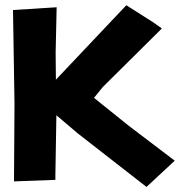

<svg xmlns="http://www.w3.org/2000/svg" viewBox="-20 -698 696 743"><path d="M30.3 -659.2 36.1 -298.8 34.2 3.9 194.3 -2V-20.5L198.2 -252L281.2 -181.6L546.9 25.4L656.2 -76.2L477.5 -211.9L343.8 -319.3L377.9 -361.3L606.4 -587.9L570.3 -613.3L468.8 -677.7L196.3 -389.6L195.3 -494.1L199.2 -669.9Z"/></svg>

Font: MaokenAssortedSans-TC
Style: Regular
Weight: 500
Version: Version 0.83